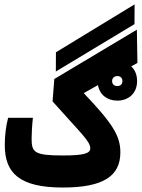

<svg xmlns="http://www.w3.org/2000/svg" viewBox="-20 -838 638 863"><path d="M262.2 4.9C445.8 4.9 521 -47.4 521 -153.3C521 -228 485.4 -283.7 356.4 -419.4L420.4 -455.6C427.7 -412.1 461.9 -385.7 507.3 -385.7C557.6 -385.7 596.2 -418.5 596.2 -473.6C596.2 -502.4 586.4 -524.4 569.8 -539.6L597.7 -555.2L595.2 -704.6L224.1 -482.9L216.3 -382.3C347.2 -234.9 385.7 -203.1 385.7 -170.9C385.7 -147.5 353 -139.2 262.2 -139.2C133.8 -139.2 122.1 -153.3 122.1 -215.3C122.1 -235.4 124 -274.4 127.9 -308.6H16.6C6.8 -273.9 1.5 -227.5 1.5 -185.5C1.5 -60.5 66.9 4.9 262.2 4.9ZM231 -516.6 584.5 -729.5 585 -818.4 231.4 -603ZM507.3 -451.2C494.6 -451.2 483.9 -458.5 483.9 -473.6C483.9 -487.3 493.7 -496.1 507.8 -496.1C521 -496.1 530.3 -487.8 530.3 -473.6C530.3 -459.5 521 -451.2 507.3 -451.2Z"/></svg>

Font: CaskaydiaCove Nerd Font
Style: Bold
Weight: 700
Designer: Aaron Bell
Foundry: Saja Typeworks
Version: Version 2111.1;Nerd Fonts 2.3.0